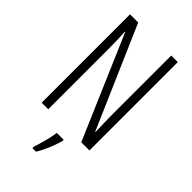

<svg xmlns="http://www.w3.org/2000/svg" viewBox="-280 -795 1097 1097"><g transform="rotate(45 268.5 -246.5)"><path d="M462 0V-714H409V-234C409 -200 411 -150 412 -98H410L142 -714H76V0H129V-493C129 -542 128 -582 125 -623H128L396 0ZM315 71V61H259C255 101 234 174 222 210V221H251C278 178 302 118 315 71Z"/></g></svg>

Font: Noto Sans Armenian ExtraCondensed Light
Style: Regular
Weight: 300
Width: 2
Designer: Monotype Design Team
Foundry: Monotype Imaging Inc.
Version: Version 2.008